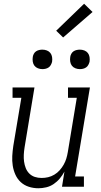

<svg xmlns="http://www.w3.org/2000/svg" viewBox="-20 -997 540 1025"><path d="M185 8Q158 8 133.5 0Q109 -8 91 -24.5Q73 -41 62.5 -64Q52 -87 48 -112.5Q44 -138 45.5 -164.5Q47 -191 51 -218L94 -475H47V-530H164L111 -209Q108 -190 107 -171Q106 -152 108.5 -134Q111 -116 117.5 -99.5Q124 -83 136.5 -70.5Q149 -58 166 -52.5Q183 -47 202 -47Q220 -47 237 -51Q254 -55 270 -64.5Q286 -74 298.5 -88Q311 -102 320 -118Q329 -134 334 -150.5Q339 -167 342 -185L390 -475H343V-530H460L381 -55H428V0H311L324 -81Q314 -62 299.5 -44.5Q285 -27 266.5 -14.5Q248 -2 226.5 3Q205 8 185 8ZM406 -628Q394 -628 382.5 -632.5Q371 -637 364 -646Q357 -655 355 -667.5Q353 -680 355 -693Q356 -701 360.5 -709.5Q365 -718 372.5 -723Q380 -728 389 -730Q398 -732 406 -732Q419 -732 430.5 -727.5Q442 -723 449 -714Q456 -705 458 -692.5Q460 -680 458 -667Q456 -659 451.5 -650.5Q447 -642 439.5 -637Q432 -632 423.5 -630Q415 -628 406 -628ZM206 -628Q194 -628 182.5 -632.5Q171 -637 164 -646Q157 -655 155 -667.5Q153 -680 155 -693Q156 -701 160.5 -709.5Q165 -718 172.5 -723Q180 -728 189 -730Q198 -732 206 -732Q219 -732 230.5 -727.5Q242 -723 249 -714Q256 -705 258 -692.5Q260 -680 258 -667Q256 -659 251.5 -650.5Q247 -642 239.5 -637Q232 -632 223.5 -630Q215 -628 206 -628ZM317 -797 280 -833 429 -977 474 -933Z"/></svg>

Font: Iosevka Curly Slab LtObl
Style: Regular
Weight: 300
Italic angle: -9°
Monospace: yes
Designer: Belleve Invis
Foundry: Belleve Invis
Version: Version 11.0.0; ttfautohint (v1.8.3)